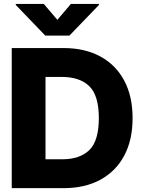

<svg xmlns="http://www.w3.org/2000/svg" viewBox="-20 -977 742 997"><path d="M310.1 0H41V-727.5H309.6Q420.4 -727.5 501 -683.8Q581.5 -640.1 625 -558.6Q668.5 -477.1 668.5 -363.8Q668.5 -250 625 -168.7Q581.5 -87.4 501.2 -43.7Q420.9 0 310.1 0ZM299.8 -577.6H216.3V-149.9H302.7Q395 -149.9 444.1 -198Q493.2 -246.1 493.2 -363.8Q493.2 -481.4 443.6 -529.5Q394 -577.6 299.8 -577.6ZM207.5 -956.5 277.8 -874 348.1 -956.5H493.7V-951.2L340.3 -792H215.3L62 -951.2V-956.5Z"/></svg>

Font: Inter Tight ExtraBold
Style: Regular
Weight: 800
Designer: Rasmus Andersson
Foundry: rsms
Version: Version 3.004; ttfautohint (v1.8.4.7-5d5b)